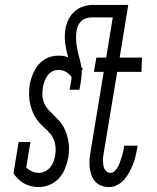

<svg xmlns="http://www.w3.org/2000/svg" viewBox="-20 -755 640 783"><path d="M137 8Q121 8 106 4Q91 0 78 -7Q65 -14 54.5 -24.5Q44 -35 35 -48L56 -176H104L87 -72Q97 -62 110.5 -56Q124 -50 139 -50Q151 -50 163.5 -56Q176 -62 185 -73Q194 -84 198.5 -96.5Q203 -109 205 -121Q208 -138 206.5 -155Q205 -172 199 -186.5Q193 -201 182.5 -212.5Q172 -224 160.5 -234.5Q149 -245 138.5 -257Q128 -269 121 -282Q114 -295 109 -310Q104 -325 101 -341Q98 -357 98.5 -374.5Q99 -392 101 -409Q104 -424 108.5 -438Q113 -452 120 -466Q127 -480 137.5 -492Q148 -504 161.5 -512.5Q175 -521 189.5 -524.5Q204 -528 218 -528Q229 -528 239 -526.5Q249 -525 258 -521Q250 -548 246 -577.5Q242 -607 247 -637Q250 -657 259.5 -676Q269 -695 285 -709Q301 -723 321 -729Q341 -735 361 -735H503L468 -520H559L557 -462H458L402 -125Q400 -113 400 -101.5Q400 -90 402 -78.5Q404 -67 411.5 -58.5Q419 -50 431 -50Q441 -50 449 -58.5Q457 -67 462 -76.5Q467 -86 470 -96Q473 -106 476.5 -116Q480 -126 482 -136Q484 -146 486 -156V-161H541L540 -153Q537 -136 533 -119Q529 -102 522.5 -85.5Q516 -69 507.5 -53Q499 -37 487 -23Q475 -9 458.5 -0.5Q442 8 425 8Q408 8 393.5 2.5Q379 -3 369 -14Q359 -25 353.5 -39.5Q348 -54 346 -70Q344 -86 345 -102Q346 -118 349 -135L403 -462H363L373 -520H413L440 -684H353Q342 -684 331 -680.5Q320 -677 311.5 -669Q303 -661 298 -650Q293 -639 292 -628Q289 -609 290.5 -590Q292 -571 295.5 -553Q299 -535 304 -517.5Q309 -500 312 -481Q314 -479 315 -477Q316 -475 318 -472L313 -468Q314 -456 312.5 -443.5Q311 -431 309 -418L304 -389H264L269 -418Q270 -424 271 -429.5Q272 -435 272 -440Q263 -454 249 -462Q235 -470 218 -470Q205 -470 193 -463.5Q181 -457 173.5 -446.5Q166 -436 161.5 -423.5Q157 -411 155 -399Q152 -382 153 -365.5Q154 -349 160.5 -334Q167 -319 177.5 -307.5Q188 -296 199 -285.5Q210 -275 220.5 -263.5Q231 -252 238.5 -238.5Q246 -225 251 -210Q256 -195 259 -179Q262 -163 261.5 -145.5Q261 -128 258 -111Q254 -89 245 -67Q236 -45 220 -27.5Q204 -10 181.5 -1Q159 8 137 8Z"/></svg>

Font: Iosevka HT Light Extended
Style: Italic
Weight: 300
Width: 7
Italic angle: -9°
Monospace: yes
Designer: Belleve Invis
Foundry: Belleve Invis
Version: Version 32.3.0; ttfautohint (v1.8.4)